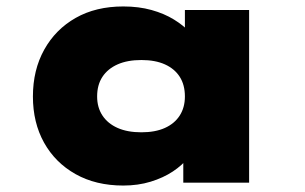

<svg xmlns="http://www.w3.org/2000/svg" viewBox="-20 -566 944 595"><path d="M362 9Q277 9 214 -26.5Q151 -62 116.5 -124Q82 -186 82 -267Q82 -349 117 -412Q152 -475 214.5 -510.5Q277 -546 362 -546Q410 -546 449.5 -535Q489 -524 519 -505.5Q549 -487 569.5 -465Q590 -443 599 -422L553 -417V-535H752V0H548V-144L591 -130Q585 -104 565 -79Q545 -54 515.5 -34.5Q486 -15 447 -3Q408 9 362 9ZM418 -156Q461 -156 491 -169.5Q521 -183 537 -208Q553 -233 553 -267Q553 -303 537 -328Q521 -353 491 -366.5Q461 -380 418 -380Q375 -380 344.5 -366.5Q314 -353 297.5 -328Q281 -303 281 -267Q281 -233 297.5 -208Q314 -183 344.5 -169.5Q375 -156 418 -156Z"/></svg>

Font: Lexend Mega Black
Style: Regular
Weight: 900
Version: Version 1.007